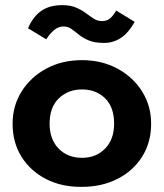

<svg xmlns="http://www.w3.org/2000/svg" viewBox="-20 -716 640 747"><path d="M299 11Q221 12 160 -19Q99 -50 64 -105.5Q29 -161 29 -235Q29 -304 64 -360Q99 -416 160 -449Q221 -482 299 -482Q376 -482 437 -449Q498 -416 533 -360Q568 -304 568 -235Q568 -162 533 -106.5Q498 -51 437 -20Q376 11 299 11ZM299 -102Q354 -102 389 -138Q424 -174 424 -235Q424 -299 389 -333.5Q354 -368 299 -368Q245 -368 209 -333.5Q173 -299 173 -235Q173 -174 208 -138Q243 -102 299 -102ZM432 -675 504 -631Q459 -549 385 -549Q349 -549 326 -558.5Q303 -568 287 -581Q271 -594 257.5 -603.5Q244 -613 227 -613Q207 -613 190 -598.5Q173 -584 160 -563L89 -606Q109 -652 141 -674Q173 -696 222 -696Q254 -696 276 -686.5Q298 -677 314 -665Q330 -653 344.5 -643.5Q359 -634 377 -634Q397 -634 409.5 -645.5Q422 -657 432 -675Z"/></svg>

Font: Inconsolata Expanded Black
Style: Regular
Weight: 900
Width: 7
Monospace: yes
Designer: Raph Levien, Cyreal, Brenton Simpson
Foundry: Raph Levien, Cyreal, Google
Version: Version 3.001; ttfautohint (v1.8.2.53-6de2)